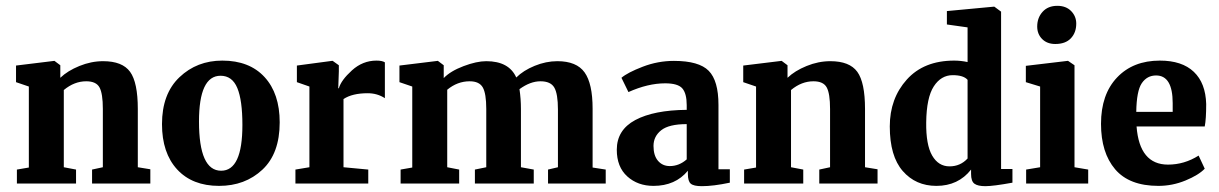

<svg xmlns="http://www.w3.org/2000/svg" viewBox="-20 -630 4183 659"><path d="M38 0V-48L79 -55V-333L35 -348V-405L166 -421H167L187 -406V-363Q212 -387 252.5 -403.5Q293 -420 334 -420Q400 -420 426.5 -383.5Q453 -347 453 -256V-56L496 -49V0H296V-48L333 -56V-256Q333 -309 321.5 -330Q310 -351 276 -351Q235 -351 199 -321V-56L241 -48V0Z M739 -44Q812 -44 812 -201Q812 -286 794.5 -328Q777 -370 737 -370Q663 -370 663 -213Q663 -44 739 -44ZM536 -204Q536 -308 596 -365Q656 -422 743 -422Q836 -422 888 -365.5Q940 -309 940 -210Q940 -103 880.5 -47.5Q821 8 732 8Q640 8 588 -48.5Q536 -105 536 -204Z M994 0V-48L1042 -56V-333L999 -348V-405L1119 -421H1122L1143 -406V-385L1141 -327H1143Q1151 -355 1188 -388.5Q1225 -422 1272 -422Q1292 -422 1301 -416V-293Q1275 -310 1242 -310Q1189 -310 1159 -290V-56L1244 -48V0Z M1355 0V-48L1395 -55V-333L1351 -348V-405L1482 -421H1483L1503 -406V-362Q1526 -386 1571 -403Q1616 -420 1649 -420Q1727 -420 1752 -364Q1776 -388 1815 -404Q1854 -420 1893 -420Q1959 -420 1986.5 -381.5Q2014 -343 2014 -257V-55L2059 -48V0H1861V-48L1895 -56V-254Q1895 -308 1882.5 -329.5Q1870 -351 1835 -351Q1800 -351 1763 -324Q1768 -291 1768 -256V-56L1812 -48V0H1610V-48L1649 -56V-256Q1649 -309 1637 -330Q1625 -351 1592 -351Q1550 -351 1515 -322V-56L1556 -48V0Z M2097 -116Q2097 -184 2160.5 -218Q2224 -252 2337 -253V-269Q2337 -309 2322 -326.5Q2307 -344 2263 -344Q2204 -344 2137 -314L2113 -363Q2134 -381 2186 -401Q2238 -421 2293 -421Q2379 -421 2412.5 -387Q2446 -353 2446 -270V-49H2485V-3Q2428 9 2389 9Q2361 9 2351 0.5Q2341 -8 2341 -33V-44Q2298 8 2223 8Q2169 8 2133 -24.5Q2097 -57 2097 -116ZM2279 -60Q2311 -60 2337 -83V-204Q2276 -204 2249.5 -183Q2223 -162 2223 -129Q2223 -96 2238.5 -78Q2254 -60 2279 -60Z M2534 0V-48L2575 -55V-333L2531 -348V-405L2662 -421H2663L2683 -406V-363Q2708 -387 2748.5 -403.5Q2789 -420 2830 -420Q2896 -420 2922.5 -383.5Q2949 -347 2949 -256V-56L2992 -49V0H2792V-48L2829 -56V-256Q2829 -309 2817.5 -330Q2806 -351 2772 -351Q2731 -351 2695 -321V-56L2737 -48V0Z M3194 8Q3123 8 3078.5 -43Q3034 -94 3034 -196Q3034 -292 3092.5 -357Q3151 -422 3255 -422Q3278 -422 3301 -417V-536L3230 -546V-592L3390 -607H3393L3416 -590V-50H3455V-3Q3389 9 3362 9Q3336 9 3324.5 0.5Q3313 -8 3313 -33V-48Q3269 8 3194 8ZM3239 -59Q3276 -59 3301 -86V-356Q3287 -372 3250 -372Q3210 -372 3185 -333.5Q3160 -295 3159 -210Q3158 -133 3179.5 -96Q3201 -59 3239 -59Z M3502 0V-48L3550 -56V-333L3501 -348V-404L3644 -421H3646L3668 -406V-56L3715 -48V0ZM3602 -479Q3574 -479 3557 -496Q3540 -513 3540 -539Q3540 -569 3558.5 -589.5Q3577 -610 3609 -610Q3639 -610 3656.5 -592Q3674 -574 3674 -549Q3674 -518 3655.5 -498.5Q3637 -479 3602 -479Z M3956 8Q3856 8 3807.5 -49Q3759 -106 3759 -205Q3759 -306 3814 -364Q3869 -422 3961 -422Q4037 -422 4077.5 -383.5Q4118 -345 4120 -273Q4120 -221 4115 -196H3881Q3891 -65 3989 -65Q4045 -65 4094 -96L4115 -51Q4094 -29 4049 -10.5Q4004 8 3956 8ZM3948 -371Q3917 -371 3899 -344.5Q3881 -318 3880 -246H4005V-276Q4005 -371 3948 -371Z"/></svg>

Font: Aikya
Style: Bold
Weight: 700
Designer: Neelakash Kshetrimayum (Latin subset based on Merriweather by Eben Sorkin)
Foundry: Brand New Type
Version: Version 1.00 b005